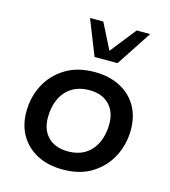

<svg xmlns="http://www.w3.org/2000/svg" viewBox="-97 -695 695 783"><g transform="rotate(15 250.5 -303.0)"><path d="M239 10Q177 10 131.5 -13.5Q86 -37 60.5 -79.5Q35 -122 35 -180Q35 -241 61.5 -292.5Q88 -344 139 -376Q190 -408 263 -408Q324 -408 370 -384.5Q416 -361 441 -318.5Q466 -276 466 -218Q466 -158 439.5 -106Q413 -54 362.5 -22Q312 10 239 10ZM240 -67Q284 -67 314 -86.5Q344 -106 359.5 -140.5Q375 -175 375 -218Q375 -271 344.5 -301Q314 -331 262 -331Q218 -331 187.5 -311.5Q157 -292 141.5 -258Q126 -224 126 -180Q126 -127 156.5 -97Q187 -67 240 -67ZM246 -467 187 -616H243L298 -507L384 -616H441L343 -467Z"/></g></svg>

Font: Rokkitt SemiBold Medium
Style: Italic
Weight: 500
Italic angle: -9°
Version: Version 3.103